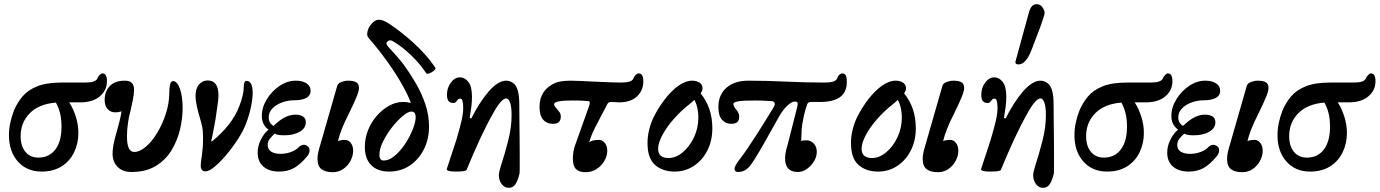

<svg xmlns="http://www.w3.org/2000/svg" viewBox="-20 -812 6618 921"><path d="M179 11Q109 11 66 -37Q23 -85 23 -164Q23 -220 47 -282Q63 -320 88.5 -350Q114 -380 158.5 -398Q203 -416 275 -416H389Q439 -416 447 -436Q451 -446 458.5 -453Q466 -460 471 -460Q493 -460 493 -422Q493 -379 459 -350Q425 -321 365 -321H312Q331 -292 343.5 -253Q356 -214 356 -174Q356 -124 335.5 -81.5Q315 -39 275.5 -14Q236 11 179 11ZM79 -159Q79 -111 102 -83.5Q125 -56 164 -56Q216 -56 245.5 -95Q275 -134 275 -204Q275 -243 267.5 -271Q260 -299 248 -320Q166 -313 122.5 -268.5Q79 -224 79 -159Z M611 13Q568 13 544 -11.5Q520 -36 520 -75Q520 -93 524.5 -118.5Q529 -144 541 -184Q548 -208 554 -233Q560 -258 563 -278Q548 -273 534 -273Q510 -273 496 -289Q482 -305 482 -333Q482 -372 506 -398.5Q530 -425 580 -425Q623 -425 623 -382Q623 -362 617.5 -333.5Q612 -305 605 -276Q598 -253 593.5 -219.5Q589 -186 589 -158Q589 -119 598 -101Q607 -83 624 -83Q650 -83 679.5 -108Q709 -133 734 -174.5Q759 -216 775.5 -266.5Q792 -317 792 -367Q792 -391 796 -407Q800 -423 810 -423Q830 -423 843 -386.5Q856 -350 856 -293Q856 -244 843.5 -191Q831 -138 803 -91.5Q775 -45 727.5 -16Q680 13 611 13Z M967 10Q943 10 943 -16Q943 -27 945 -43.5Q947 -60 949 -70Q951 -84 952.5 -105Q954 -126 954 -151Q954 -185 949.5 -205.5Q945 -226 939 -246Q931 -271 924.5 -301Q918 -331 918 -352Q918 -388 935 -407Q952 -426 976 -426Q1028 -426 1028 -354Q1028 -337 1024 -311Q1020 -285 1013 -235Q1007 -204 1002 -177Q997 -150 993 -135L997 -134Q1044 -172 1077 -214Q1110 -256 1128 -303Q1149 -358 1149 -390Q1149 -424 1162 -424Q1192 -424 1192 -367Q1192 -339 1184 -300Q1176 -261 1162 -224Q1149 -188 1123.5 -148Q1098 -108 1068 -72Q1038 -36 1010.5 -13Q983 10 967 10Z M1319 11Q1271 11 1243.5 -13Q1216 -37 1216 -80Q1216 -111 1231 -141.5Q1246 -172 1268 -190Q1252 -202 1244 -218Q1236 -234 1236 -256Q1236 -297 1260 -336Q1284 -375 1321 -400Q1358 -425 1399 -425Q1431 -425 1450.5 -412Q1470 -399 1470 -376Q1470 -354 1449.5 -342.5Q1429 -331 1392 -331Q1361 -331 1332.5 -320.5Q1304 -310 1286.5 -291.5Q1269 -273 1269 -250Q1269 -221 1292 -208Q1322 -237 1347 -249.5Q1372 -262 1397 -262Q1419 -262 1433 -253.5Q1447 -245 1447 -225Q1447 -197 1417.5 -180Q1388 -163 1343 -163Q1330 -163 1318 -164.5Q1306 -166 1298 -171Q1284 -159 1274 -146Q1264 -133 1264 -117Q1264 -95 1281 -84.5Q1298 -74 1325 -74Q1351 -74 1375 -82.5Q1399 -91 1414 -107Q1422 -115 1433 -117Q1444 -119 1455 -111Q1465 -104 1465 -91Q1465 -78 1455 -64Q1420 -22 1389.5 -5.5Q1359 11 1319 11Z M1576 14Q1541 14 1522 -0.5Q1503 -15 1503 -50Q1503 -64 1506.5 -80.5Q1510 -97 1516 -116L1597 -398Q1600 -412 1617 -418.5Q1634 -425 1649 -425Q1677 -425 1689.5 -417Q1702 -409 1702 -390Q1702 -376 1690.5 -347.5Q1679 -319 1653 -266Q1632 -225 1619.5 -193Q1607 -161 1601 -135Q1614 -141 1636 -141Q1651 -141 1662.5 -126.5Q1674 -112 1674 -89Q1674 -64 1661 -40Q1648 -16 1626 -1Q1604 14 1576 14Z M1846 11Q1791 11 1760.5 -20Q1730 -51 1730 -107Q1730 -148 1745 -186.5Q1760 -225 1786.5 -255.5Q1813 -286 1846 -304.5Q1879 -323 1914 -323Q1925 -323 1934 -321.5Q1943 -320 1951 -318Q1936 -359 1906.5 -410.5Q1877 -462 1836.5 -518.5Q1796 -575 1748 -630Q1738 -641 1743 -661.5Q1748 -682 1761 -696Q1778 -717 1797 -717.5Q1816 -718 1847 -698Q1867 -685 1896.5 -662.5Q1926 -640 1958.5 -611Q1991 -582 2020 -549.5Q2049 -517 2069 -485Q2071 -481 2061.5 -473Q2052 -465 2040.5 -460.5Q2029 -456 2025 -460Q1995 -506 1953.5 -545.5Q1912 -585 1881 -604Q1864 -616 1855.5 -618Q1847 -620 1840 -614Q1832 -608 1834 -601Q1836 -594 1850 -579Q1859 -570 1877.5 -549Q1896 -528 1915 -504Q1945 -463 1973.5 -414.5Q2002 -366 2020 -313Q2038 -260 2038 -206Q2038 -144 2013 -95Q1988 -46 1945 -17.5Q1902 11 1846 11ZM1821 -42Q1843 -42 1866 -59Q1889 -76 1909.5 -102.5Q1930 -129 1945.5 -159.5Q1961 -190 1968.5 -216.5Q1976 -243 1973 -260Q1970 -277 1953 -277Q1938 -277 1912.5 -256Q1887 -235 1861 -202Q1835 -169 1817.5 -133.5Q1800 -98 1800 -69Q1800 -42 1821 -42Z M2420 89Q2400 89 2386.5 71Q2373 53 2373 29Q2373 14 2382 -14Q2401 -72 2417.5 -136.5Q2434 -201 2434 -259Q2434 -301 2426.5 -320.5Q2419 -340 2408 -340Q2397 -340 2381 -322Q2365 -304 2348 -273Q2316 -217 2284.5 -149.5Q2253 -82 2218 3Q2214 11 2167 11Q2123 11 2123 0Q2123 0 2123.5 -1.5Q2124 -3 2124 -4L2169 -141Q2186 -198 2194 -233.5Q2202 -269 2202 -294Q2202 -339 2188 -339Q2180 -339 2176 -334Q2172 -329 2167.5 -323.5Q2163 -318 2153 -318Q2124 -318 2124 -358Q2124 -390 2142.5 -415.5Q2161 -441 2187 -441Q2209 -441 2226.5 -419.5Q2244 -398 2244 -348Q2244 -325 2241 -300Q2238 -275 2233 -246L2241 -244Q2260 -282 2280.5 -314Q2301 -346 2323 -372Q2369 -425 2408 -425Q2429 -425 2447 -409Q2459 -397 2465 -373Q2471 -349 2471 -309Q2471 -277 2471.5 -236Q2472 -195 2472.5 -152.5Q2473 -110 2473 -73Q2473 -36 2473 -10.5Q2473 15 2472 21Q2464 54 2452.5 71.5Q2441 89 2420 89Z M2789 14Q2758 14 2743 -1Q2728 -16 2728 -51Q2728 -67 2730.5 -83.5Q2733 -100 2739 -116L2806 -304Q2814 -326 2802 -327Q2780 -329 2764 -329.5Q2748 -330 2723 -330Q2638 -330 2638 -312Q2638 -306 2643 -299.5Q2648 -293 2652 -289Q2659 -280 2664.5 -273Q2670 -266 2670 -252Q2670 -218 2633 -218Q2603 -218 2585.5 -238Q2568 -258 2568 -299Q2568 -381 2643 -414Q2654 -419 2673 -422Q2692 -425 2718 -425Q2736 -425 2767.5 -423.5Q2799 -422 2841 -420Q2885 -418 2912.5 -417Q2940 -416 2959 -416Q3011 -416 3018 -435Q3022 -446 3029.5 -453Q3037 -460 3044 -460Q3066 -460 3066 -422Q3066 -378 3035.5 -349.5Q3005 -321 2950 -321Q2939 -321 2931 -322Q2923 -323 2912 -323Q2898 -323 2893 -312L2872 -272Q2851 -233 2833 -197Q2815 -161 2806 -129Q2811 -134 2823 -137.5Q2835 -141 2853 -141Q2869 -141 2881 -126.5Q2893 -112 2893 -89Q2893 -64 2879 -40Q2865 -16 2841.5 -1Q2818 14 2789 14Z M3216 11Q3158 11 3122 -21Q3086 -53 3086 -126Q3086 -159 3094.5 -192Q3103 -225 3116 -251Q3138 -295 3168.5 -335Q3199 -375 3233.5 -400Q3268 -425 3301 -425Q3320 -425 3335 -416Q3350 -407 3350 -388Q3350 -377 3341 -364Q3397 -295 3397 -197Q3397 -137 3373 -90Q3349 -43 3308 -16Q3267 11 3216 11ZM3137 -98Q3137 -54 3187 -54Q3222 -54 3255 -81.5Q3288 -109 3309 -153.5Q3330 -198 3330 -249Q3330 -270 3325.5 -292Q3321 -314 3311 -333Q3303 -325 3292 -316Q3249 -283 3213.5 -243Q3178 -203 3157.5 -164.5Q3137 -126 3137 -98Z M3520 13Q3505 13 3503.5 -0.5Q3502 -14 3526 -45Q3544 -68 3566.5 -101Q3589 -134 3612.5 -171Q3636 -208 3657 -242Q3678 -276 3692 -299Q3698 -309 3696 -317.5Q3694 -326 3680 -327Q3652 -329 3635 -329.5Q3618 -330 3601 -330Q3545 -330 3521.5 -326Q3498 -322 3498 -313Q3498 -307 3502 -300Q3506 -293 3509 -289Q3518 -280 3522 -270.5Q3526 -261 3526 -252Q3526 -218 3488 -218Q3461 -218 3443.5 -237.5Q3426 -257 3426 -298Q3426 -357 3464.5 -391Q3503 -425 3570 -425Q3658 -425 3751.5 -420.5Q3845 -416 3938 -416Q3961 -416 3976 -420.5Q3991 -425 3995 -435Q3999 -447 4006.5 -453.5Q4014 -460 4019 -460Q4031 -460 4036.5 -451.5Q4042 -443 4042 -418Q4042 -323 3915 -323H3870Q3858 -323 3853 -314Q3846 -295 3841.5 -278.5Q3837 -262 3833 -241Q3827 -214 3825.5 -189.5Q3824 -165 3823 -136Q3834 -139 3849 -139Q3869 -139 3883.5 -123.5Q3898 -108 3898 -84Q3898 -60 3884.5 -38Q3871 -16 3850.5 -1.5Q3830 13 3807 13Q3746 13 3746 -52Q3746 -62 3748 -76.5Q3750 -91 3758 -117L3805 -302Q3808 -316 3805 -320.5Q3802 -325 3793 -325Q3778 -325 3756.5 -305Q3735 -285 3716 -251L3647 -128Q3619 -79 3600.5 -49.5Q3582 -20 3571 -9Q3550 13 3520 13Z M4192 11Q4134 11 4098 -21Q4062 -53 4062 -126Q4062 -159 4070.5 -192Q4079 -225 4092 -251Q4114 -295 4144.5 -335Q4175 -375 4209.5 -400Q4244 -425 4277 -425Q4296 -425 4311 -416Q4326 -407 4326 -388Q4326 -377 4317 -364Q4373 -295 4373 -197Q4373 -137 4349 -90Q4325 -43 4284 -16Q4243 11 4192 11ZM4113 -98Q4113 -54 4163 -54Q4198 -54 4231 -81.5Q4264 -109 4285 -153.5Q4306 -198 4306 -249Q4306 -270 4301.5 -292Q4297 -314 4287 -333Q4279 -325 4268 -316Q4225 -283 4189.5 -243Q4154 -203 4133.5 -164.5Q4113 -126 4113 -98Z M4479 14Q4444 14 4425 -0.5Q4406 -15 4406 -50Q4406 -64 4409.5 -80.5Q4413 -97 4419 -116L4500 -398Q4503 -412 4520 -418.5Q4537 -425 4552 -425Q4580 -425 4592.5 -417Q4605 -409 4605 -390Q4605 -376 4593.5 -347.5Q4582 -319 4556 -266Q4535 -225 4522.5 -193Q4510 -161 4504 -135Q4517 -141 4539 -141Q4554 -141 4565.5 -126.5Q4577 -112 4577 -89Q4577 -64 4564 -40Q4551 -16 4529 -1Q4507 14 4479 14Z M4983 89Q4963 89 4949.5 71Q4936 53 4936 29Q4936 14 4945 -14Q4964 -72 4980.5 -136.5Q4997 -201 4997 -259Q4997 -301 4989.5 -320.5Q4982 -340 4971 -340Q4960 -340 4944 -322Q4928 -304 4911 -273Q4879 -217 4847.5 -149.5Q4816 -82 4781 3Q4777 11 4730 11Q4686 11 4686 0Q4686 0 4686.5 -1.5Q4687 -3 4687 -4L4732 -141Q4749 -198 4757 -233.5Q4765 -269 4765 -294Q4765 -339 4751 -339Q4743 -339 4739 -334Q4735 -329 4730.5 -323.5Q4726 -318 4716 -318Q4687 -318 4687 -358Q4687 -390 4705.5 -415.5Q4724 -441 4750 -441Q4772 -441 4789.5 -419.5Q4807 -398 4807 -348Q4807 -325 4804 -300Q4801 -275 4796 -246L4804 -244Q4823 -282 4843.5 -314Q4864 -346 4886 -372Q4932 -425 4971 -425Q4992 -425 5010 -409Q5022 -397 5028 -373Q5034 -349 5034 -309Q5034 -277 5034.5 -236Q5035 -195 5035.5 -152.5Q5036 -110 5036 -73Q5036 -36 5036 -10.5Q5036 15 5035 21Q5027 54 5015.5 71.5Q5004 89 4983 89ZM4866 -503Q4851 -503 4851 -512Q4851 -514 4851 -516Q4851 -518 4852 -520L4916 -754Q4927 -792 4952 -792Q4970 -792 4980.5 -777Q4991 -762 4991 -750Q4991 -745 4986 -729.5Q4981 -714 4971 -685L4928 -572Q4901 -503 4866 -503Z M5290 11Q5220 11 5177 -37Q5134 -85 5134 -164Q5134 -220 5158 -282Q5174 -320 5199.5 -350Q5225 -380 5269.5 -398Q5314 -416 5386 -416H5500Q5550 -416 5558 -436Q5562 -446 5569.5 -453Q5577 -460 5582 -460Q5604 -460 5604 -422Q5604 -379 5570 -350Q5536 -321 5476 -321H5423Q5442 -292 5454.5 -253Q5467 -214 5467 -174Q5467 -124 5446.5 -81.5Q5426 -39 5386.5 -14Q5347 11 5290 11ZM5190 -159Q5190 -111 5213 -83.5Q5236 -56 5275 -56Q5327 -56 5356.5 -95Q5386 -134 5386 -204Q5386 -243 5378.5 -271Q5371 -299 5359 -320Q5277 -313 5233.5 -268.5Q5190 -224 5190 -159Z M5682 11Q5634 11 5606.5 -13Q5579 -37 5579 -80Q5579 -111 5594 -141.5Q5609 -172 5631 -190Q5615 -202 5607 -218Q5599 -234 5599 -256Q5599 -297 5623 -336Q5647 -375 5684 -400Q5721 -425 5762 -425Q5794 -425 5813.5 -412Q5833 -399 5833 -376Q5833 -354 5812.5 -342.5Q5792 -331 5755 -331Q5724 -331 5695.5 -320.5Q5667 -310 5649.5 -291.5Q5632 -273 5632 -250Q5632 -221 5655 -208Q5685 -237 5710 -249.5Q5735 -262 5760 -262Q5782 -262 5796 -253.5Q5810 -245 5810 -225Q5810 -197 5780.5 -180Q5751 -163 5706 -163Q5693 -163 5681 -164.5Q5669 -166 5661 -171Q5647 -159 5637 -146Q5627 -133 5627 -117Q5627 -95 5644 -84.5Q5661 -74 5688 -74Q5714 -74 5738 -82.5Q5762 -91 5777 -107Q5785 -115 5796 -117Q5807 -119 5818 -111Q5828 -104 5828 -91Q5828 -78 5818 -64Q5783 -22 5752.5 -5.5Q5722 11 5682 11Z M5939 14Q5904 14 5885 -0.5Q5866 -15 5866 -50Q5866 -64 5869.5 -80.5Q5873 -97 5879 -116L5960 -398Q5963 -412 5980 -418.5Q5997 -425 6012 -425Q6040 -425 6052.5 -417Q6065 -409 6065 -390Q6065 -376 6053.5 -347.5Q6042 -319 6016 -266Q5995 -225 5982.5 -193Q5970 -161 5964 -135Q5977 -141 5999 -141Q6014 -141 6025.5 -126.5Q6037 -112 6037 -89Q6037 -64 6024 -40Q6011 -16 5989 -1Q5967 14 5939 14Z M6264 11Q6194 11 6151 -37Q6108 -85 6108 -164Q6108 -220 6132 -282Q6148 -320 6173.5 -350Q6199 -380 6243.5 -398Q6288 -416 6360 -416H6474Q6524 -416 6532 -436Q6536 -446 6543.5 -453Q6551 -460 6556 -460Q6578 -460 6578 -422Q6578 -379 6544 -350Q6510 -321 6450 -321H6397Q6416 -292 6428.5 -253Q6441 -214 6441 -174Q6441 -124 6420.5 -81.5Q6400 -39 6360.5 -14Q6321 11 6264 11ZM6164 -159Q6164 -111 6187 -83.5Q6210 -56 6249 -56Q6301 -56 6330.5 -95Q6360 -134 6360 -204Q6360 -243 6352.5 -271Q6345 -299 6333 -320Q6251 -313 6207.5 -268.5Q6164 -224 6164 -159Z"/></svg>

Font: Junicode SmExp
Style: Bold Italic
Weight: 700
Width: 6
Italic angle: -11°
Designer: Peter S. Baker
Version: Version 2.205; ttfautohint (v1.8.4)